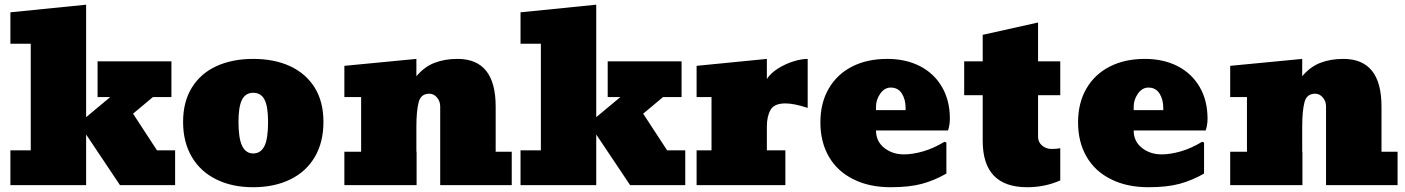

<svg xmlns="http://www.w3.org/2000/svg" viewBox="-20 -782 5936 811"><path d="M626 -372.1 542 -301.8 643.1 -147H719.7V0H486.8L343.8 -213.9V0H23.9V-147H109.9V-597.2H23.9V-730L343.8 -762.2V-287.1L445.8 -372.1H392.1V-522.9H704.1V-372.1Z M1049.3 8.8Q960.4 8.8 894.5 -23.9Q827.6 -56.2 790.5 -118.7Q753.4 -181.2 753.4 -267.1Q753.4 -352.5 790.5 -412.1Q827.6 -472.2 894.5 -502.7Q961.4 -533.2 1049.3 -533.2Q1139.6 -533.2 1206.3 -502Q1272.9 -470.7 1309.6 -411.4Q1346.2 -352.1 1346.2 -267.1Q1346.2 -181.2 1309.6 -118.7Q1272.5 -56.2 1205.3 -23.7Q1138.2 8.8 1049.3 8.8ZM1049.3 -133.8Q1081.5 -133.8 1097.2 -165.5Q1112.3 -196.3 1112.3 -267.1Q1112.3 -332 1097.4 -361.1Q1082.5 -390.1 1049.3 -390.1Q1017.6 -390.1 1002.4 -361.1Q987.3 -332 987.3 -267.1Q987.3 -197.8 1002.9 -165.5Q1018.6 -133.8 1049.3 -133.8Z M2073.7 -332V-141.1H2141.6V0H1839.4V-333Q1839.4 -354 1825.9 -370.1Q1812.5 -386.2 1793.5 -386.2Q1757.8 -386.2 1748.5 -350.6Q1738.8 -314 1738.8 -248V-141.1H1739.7V0H1434.6V-141.1H1505.4V-372.1H1434.6V-503.9L1738.8 -533.2V-460Q1772.5 -500 1815.4 -516.6Q1858.4 -533.2 1912.6 -533.2Q2073.7 -533.2 2073.7 -332Z M2780.8 -372.1 2696.8 -301.8 2797.9 -147H2874.5V0H2641.6L2498.5 -213.9V0H2178.7V-147H2264.6V-597.2H2178.7V-730L2498.5 -762.2V-287.1L2600.6 -372.1H2546.9V-522.9H2858.9V-372.1Z M3297.4 0H2922.4V-147H2985.4V-372.1H2922.4V-503.9L3219.2 -533.2V-448.2Q3234.9 -472.7 3265.1 -491.9Q3295.4 -511.2 3329.8 -522.2Q3364.3 -533.2 3391.6 -533.2V-326.2Q3334.5 -345.2 3297.4 -345.2Q3250.5 -345.2 3234.9 -318.1Q3219.2 -291 3219.2 -247.1V-147H3297.4Z M3742.2 8.8Q3651.4 8.8 3584.5 -24.9Q3517.1 -58.1 3481.2 -120.1Q3445.3 -182.1 3445.3 -265.1Q3445.3 -347.2 3480.5 -407.7Q3515.1 -467.8 3578.6 -500.5Q3642.1 -533.2 3727.5 -533.2Q3806.2 -533.2 3866.2 -502.4Q3926.3 -471.2 3959.2 -414.1Q3992.2 -356.9 3992.2 -280.8Q3992.2 -254.4 3984.4 -231H3680.2Q3680.2 -185.1 3714.8 -157.5Q3749.5 -129.9 3798.3 -129.9Q3835.4 -129.9 3879.9 -142.8Q3924.3 -155.8 3969.2 -183.1L3977.5 -180.2V-48.8Q3927.2 -20 3874.3 -5.6Q3821.3 8.8 3742.2 8.8ZM3680.2 -331.1V-316.9H3805.2V-327.1Q3805.2 -361.8 3789.3 -387Q3773.4 -412.1 3742.2 -412.1Q3716.3 -412.1 3698.2 -386.5Q3680.2 -360.8 3680.2 -331.1Z M4318.8 8.8Q4130.9 8.8 4130.9 -187V-379.9H4052.7V-522.9H4130.9V-634.8L4364.7 -687V-522.9H4458.5V-379.9H4364.7V-204.1Q4364.7 -182.1 4381.3 -167.5Q4397.9 -152.8 4422.9 -152.8Q4440.9 -152.8 4458.5 -155.8V-20Q4394 8.8 4318.8 8.8Z M4830.6 8.8Q4739.7 8.8 4672.9 -24.9Q4605.5 -58.1 4569.6 -120.1Q4533.7 -182.1 4533.7 -265.1Q4533.7 -347.2 4568.8 -407.7Q4603.5 -467.8 4667 -500.5Q4730.5 -533.2 4815.9 -533.2Q4894.5 -533.2 4954.6 -502.4Q5014.6 -471.2 5047.6 -414.1Q5080.6 -356.9 5080.6 -280.8Q5080.6 -254.4 5072.8 -231H4768.6Q4768.6 -185.1 4803.2 -157.5Q4837.9 -129.9 4886.7 -129.9Q4923.8 -129.9 4968.3 -142.8Q5012.7 -155.8 5057.6 -183.1L5065.9 -180.2V-48.8Q5015.6 -20 4962.6 -5.6Q4909.7 8.8 4830.6 8.8ZM4768.6 -331.1V-316.9H4893.6V-327.1Q4893.6 -361.8 4877.7 -387Q4861.8 -412.1 4830.6 -412.1Q4804.7 -412.1 4786.6 -386.5Q4768.6 -360.8 4768.6 -331.1Z M5815.4 -332V-141.1H5883.3V0H5581.1V-333Q5581.1 -354 5567.6 -370.1Q5554.2 -386.2 5535.2 -386.2Q5499.5 -386.2 5490.2 -350.6Q5480.5 -314 5480.5 -248V-141.1H5481.4V0H5176.3V-141.1H5247.1V-372.1H5176.3V-503.9L5480.5 -533.2V-460Q5514.2 -500 5557.1 -516.6Q5600.1 -533.2 5654.3 -533.2Q5815.4 -533.2 5815.4 -332Z"/></svg>

Font: Angkor
Style: Regular
Weight: 400
Designer: Danh Hong
Foundry: Danh Hong
Version: Version 8.000; ttfautohint (v1.8.3)